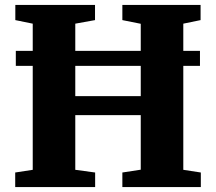

<svg xmlns="http://www.w3.org/2000/svg" viewBox="-20 -763 881 783"><path d="M113.5 -70.5V-666.5L42.5 -681V-743H367.5V-681L287 -666.5V-371H554V-666L479 -681V-743H798V-681L727.5 -666.5V-70.5L799 -59.5V0H479V-59.5L554 -71V-293.5H287V-70.5L368 -59.5V0H42V-59.5ZM795.5 -555.5V-494.5H44.5V-555.5Z"/></svg>

Font: Merriweather 36pt Black
Style: Regular
Weight: 900
Version: Version 2.100